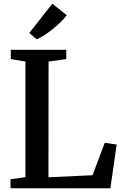

<svg xmlns="http://www.w3.org/2000/svg" viewBox="-20 -1010 660 1030"><path d="M36.5 0V-48.5L116.5 -59.5V-680L38 -693V-743H335.5V-693L240.5 -680L240 -59L476.5 -70L542 -244L606 -234.5L572 0ZM177 -799.5 137 -833 260.5 -990 338 -928.5Q324.5 -910 305 -891Q285.5 -872 263.2 -854.2Q241 -836.5 219 -822.2Q197 -808 178 -799.5Z"/></svg>

Font: Merriweather 36pt SemiBold
Style: Regular
Weight: 600
Version: Version 2.100